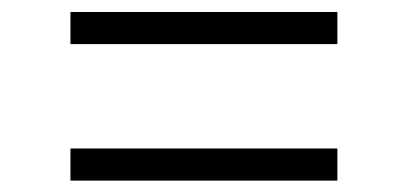

<svg xmlns="http://www.w3.org/2000/svg" viewBox="-20 -529 695 327"><path d="M100 -453.9V-508.6H554.6V-453.9ZM100 -221.4V-276.1H554.6V-221.4Z"/></svg>

Font: Savate ExtraLight
Style: Regular
Weight: 200
Designer: Max Esnée
Foundry: Plomb Type
Version: Version 2.000